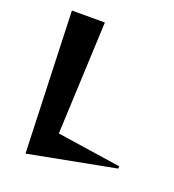

<svg xmlns="http://www.w3.org/2000/svg" viewBox="-142 -890 918 1013"><g transform="rotate(20 317.0 -383.5)"><path d="M88 -780H273L245 -147L604 -93L603 -80L116 13Z"/></g></svg>

Font: Tiejili SC
Style: Regular
Weight: 400
Designer: Buernia
Foundry: Ershou Xiaoxi Press
Version: Version 1.100